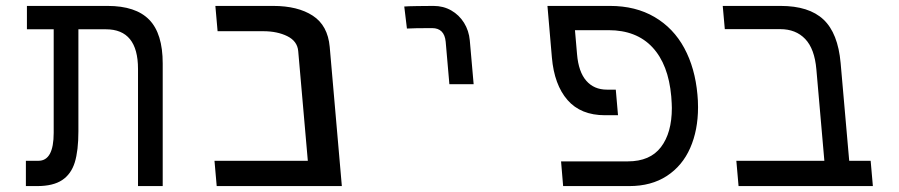

<svg xmlns="http://www.w3.org/2000/svg" viewBox="-20 -629 3040 649"><path d="M338 -530H245V-185Q245 -120 232.8 -80.2Q220.5 -40.5 190 -20.2Q159.5 0 105.5 0H67.5V-85.5H110Q161.5 -85.5 161.5 -180V-530H71V-609H343.5Q439 -609 484.5 -562.2Q530 -515.5 530 -414.5V0H446.5V-396Q446.5 -530 338 -530Z M705 -85.5H1020.5L988 -456.5Q985 -490 951 -506.8Q917 -523.5 870 -523.5H715.5L708 -609H903.5Q986.5 -609 1037.2 -576Q1088 -543 1094.5 -470.5L1135.5 0H712.5Z M1445.5 -609Q1425 -609 1390.8 -608.5Q1356.5 -608 1346.5 -607L1355.5 -532.5Q1379 -534 1440.5 -534Q1482 -534 1486.5 -488L1499 -344.5H1581L1568 -492.5Q1565 -525.5 1548.5 -552Q1532 -578.5 1505.2 -593.8Q1478.5 -609 1445.5 -609Z M1876.5 -83.5H2102Q2177.5 -83.5 2214.2 -131.8Q2251 -180 2251 -264Q2251 -276 2249 -303Q2239.5 -411 2185.5 -469Q2131.5 -527 2037 -527H1923.5L1930.5 -446Q1935.5 -386 1961.8 -356Q1988 -326 2031.5 -326H2061.5L2069 -239.5H2025Q1943 -239.5 1898.2 -291Q1853.5 -342.5 1845.5 -434.5L1830.5 -609H2042Q2128.5 -609 2192.5 -571.5Q2256.5 -534 2293 -466.5Q2329.5 -399 2337.5 -309Q2339.5 -289.5 2339.5 -266.5Q2339.5 -189 2313 -128.8Q2286.5 -68.5 2234 -34.2Q2181.5 0 2107 0H1883.5Z M2617.5 -530.5H2430L2423 -609H2618.5Q2714.5 -609 2763.5 -563Q2812.5 -517 2821.5 -416L2850.5 -85.5H2923L2930.5 0H2476.5L2469 -85.5H2766.5L2739.5 -394.5Q2733.5 -464 2701.8 -497.2Q2670 -530.5 2617.5 -530.5Z"/></svg>

Font: JuliaMono
Style: Italic
Weight: 400
Italic angle: -9°
Monospace: yes
Designer: cormullion
Foundry: corm
Version: Version 0.057; ttfautohint (v1.8.4)